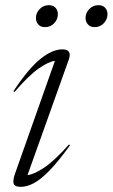

<svg xmlns="http://www.w3.org/2000/svg" viewBox="-20 -713 436 743"><path d="M38 -40.5 192.5 -477.5Q169 -475 130.2 -448.2Q91.5 -421.5 36 -357L32 -360Q91 -449 137 -485.5Q183 -522 221 -522Q260.5 -522 246 -482L86.5 -35.5Q110.5 -37.5 150.2 -63.8Q190 -90 247 -154L251 -151Q206.5 -89 172.5 -54Q138.5 -19 111.5 -4.5Q84.5 10 60.5 10Q36.5 10 32.8 -2.5Q29 -15 38 -40.5ZM154 -608Q137 -608 128 -618.5Q119 -629 119 -643Q119 -663 133.5 -678Q148 -693 169 -693Q186 -693 195 -682.8Q204 -672.5 204 -658Q204 -638.5 189.8 -623.2Q175.5 -608 154 -608ZM346 -608Q329.5 -608 320.2 -618.5Q311 -629 311 -643Q311 -663 325.5 -678Q340 -693 361 -693Q378 -693 387 -682.8Q396 -672.5 396 -658Q396 -638.5 381.8 -623.2Q367.5 -608 346 -608Z"/></svg>

Font: Newsreader Display Light
Style: Italic
Weight: 300
Italic angle: -17°
Designer: Hugues Gentile
Foundry: Production Type
Version: Version 1.001